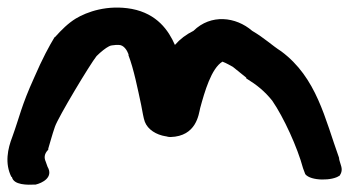

<svg xmlns="http://www.w3.org/2000/svg" viewBox="-23 -581 940 517"><path d="M8 -104 9 -105C13 -82 52 -83 72 -84H73C90 -88 122 -103 105 -132L100 -146C96 -155 95 -166 107 -178V-181C112 -197 117 -217 125 -240C134 -266 220 -409 237 -430C249 -442 262 -452 270 -456C275 -459 280 -459 289 -460H297C310 -460 319 -446 323 -435V-432C337 -396 348 -341 357 -299C361 -279 363 -264 367 -253C375 -232 398 -218 423 -214H424C424 -214 430 -212 436 -212C506 -214 512 -273 516 -290C528 -334 546 -397 576 -415C585 -412 604 -401 604 -401L640 -372V-370C669 -352 689 -336 710 -310C741 -265 778 -184 793 -128L799 -112C814 -93 873 -94 891 -108V-107C897 -116 899 -124 895 -136C894 -141 890 -150 890 -155V-156C852 -261 830 -372 734 -443C709 -459 690 -478 656 -498C612 -536 545 -544 498 -498C478 -488 462 -476 448 -460C431 -499 400 -544 332 -557C266 -569 211 -549 181 -531C160 -518 143 -501 125 -481H124C110 -458 91 -423 69 -372C34 -295 30 -267 10 -212C-2 -181 -11 -141 8 -104Z"/></svg>

Font: Stray Cat
Style: ExBlkExt
Weight: 1000
Version: Version 1.0